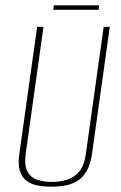

<svg xmlns="http://www.w3.org/2000/svg" viewBox="-20 -692 458 724"><path d="M173 12Q146 12 122 7.5Q98 3 80.5 -10Q63 -23 55 -47.5Q47 -72 53 -112L120 -591H144L77 -113Q71 -68 83.5 -45Q96 -22 121 -14Q146 -6 175 -6Q205 -6 232 -14Q259 -22 278.5 -45Q298 -68 304 -113L371 -591H394L327 -112Q321 -72 307 -47.5Q293 -23 272 -10Q251 3 225.5 7.5Q200 12 173 12ZM181 -655 183 -672H354L352 -655Z"/></svg>

Font: Alumni Sans Thin
Style: Italic
Weight: 100
Italic angle: -8°
Designer: Robert E. Leuschke
Foundry: Robert E. Leuschke
Version: Version 1.016